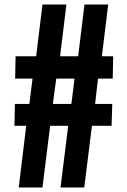

<svg xmlns="http://www.w3.org/2000/svg" viewBox="-20 -830 564 850"><path d="M63 0 96 -273H44L46 -370H110L124 -482H47L49 -581H140L168 -810H274L246 -581H326L354 -810H459L431 -581H481L479 -482H414L401 -370H477L474 -273H387L353 0H248L282 -273H202L168 0ZM214 -370H296L310 -482H229Z"/></svg>

Font: Oswald SemiBold
Style: Regular
Weight: 600
Designer: Vernon Adams
Foundry: Vernon Adams
Version: Version 4.100; ttfautohint (v1.8.1.43-b0c9)